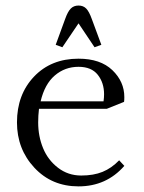

<svg xmlns="http://www.w3.org/2000/svg" viewBox="-20 -663 519 690"><path d="M41 -223.1Q41 -323.2 102.3 -387.7Q163.6 -452.1 262.2 -452.1Q340.8 -452.1 383.8 -410.9Q426.8 -369.6 426.8 -314Q426.8 -302.7 425.8 -296.9L363.8 -272H120.1Q117.2 -247.6 117.2 -223.1Q117.2 -173.3 134.8 -130.6Q152.3 -87.9 188.5 -60.1Q224.6 -32.2 272 -32.2Q316.4 -32.2 348.6 -45.4Q380.9 -58.6 408.2 -86.9L426.8 -66.9Q362.3 6.8 262.2 6.8Q166 6.8 103.5 -60.3Q41 -127.4 41 -223.1ZM126 -298.8H352.1Q354 -312.5 354 -324.2Q354 -365.7 331.3 -394.3Q308.6 -422.9 262.2 -422.9Q213.4 -422.9 177 -391.8Q140.6 -360.8 126 -298.8ZM180.2 -502 213.9 -594.2Q223.6 -621.6 234.4 -632.3Q245.1 -643.1 262.2 -643.1Q279.3 -643.1 289.8 -632.3Q300.3 -621.6 310.1 -594.2L344.2 -502L319.8 -493.2L262.2 -579.1L204.1 -493.2Z"/></svg>

Font: Dihjauti
Style: Regular
Weight: 400
Designer: T. Christopher White
Version: Version 3.0.0